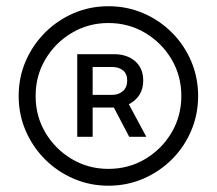

<svg xmlns="http://www.w3.org/2000/svg" viewBox="-20 -757 686 608"><path d="M323.2 -168.9Q264.6 -168.9 213.1 -191.2Q161.6 -213.4 122.6 -252.4Q83.5 -291.5 61.3 -343Q39.1 -394.5 39.1 -453.1Q39.1 -511.7 61.3 -563.2Q83.5 -614.7 122.6 -653.8Q161.6 -692.9 213.1 -715.1Q264.6 -737.3 323.2 -737.3Q382.3 -737.3 433.8 -715.1Q485.4 -692.9 524.4 -653.8Q563.5 -614.7 585.4 -563.2Q607.4 -511.7 607.4 -453.1Q607.4 -394.5 585.4 -343Q563.5 -291.5 524.4 -252.4Q485.4 -213.4 433.8 -191.2Q382.3 -168.9 323.2 -168.9ZM323.2 -222.2Q387.2 -222.2 439.7 -253.4Q492.2 -284.7 523.2 -336.9Q554.2 -389.2 554.2 -453.1Q554.2 -517.1 523.2 -569.3Q492.2 -621.6 439.7 -652.8Q387.2 -684.1 323.2 -684.1Q259.8 -684.1 207.3 -652.8Q154.8 -621.6 123.8 -569.3Q92.8 -517.1 92.8 -453.1Q92.8 -389.2 123.8 -336.9Q154.8 -284.7 207.3 -253.4Q259.8 -222.2 323.2 -222.2ZM389.2 -323.7 326.2 -443.8H378.9L443.4 -323.7ZM224.6 -323.7V-585.4H342.8Q368.7 -585.4 389.4 -575.4Q410.2 -565.4 421.9 -546.9Q433.6 -528.3 433.6 -502Q433.6 -475.6 421.4 -456.5Q409.2 -437.5 388.2 -427Q367.2 -416.5 340.3 -416.5H253.4V-456.5H334.5Q356 -456.5 369.4 -468.8Q382.8 -481 382.8 -502Q382.8 -523.4 369.4 -534.2Q356 -544.9 335 -544.9H273.4V-323.7Z"/></svg>

Font: Inter 24pt Light
Style: Regular
Weight: 300
Designer: Rasmus Andersson
Foundry: rsms
Version: Version 4.001;git-66647c0bb